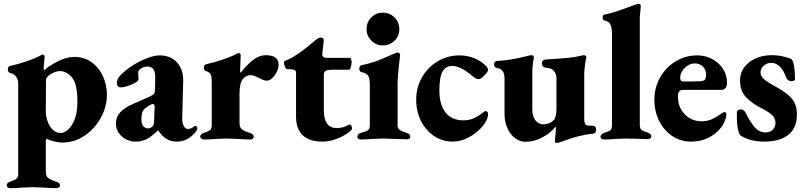

<svg xmlns="http://www.w3.org/2000/svg" viewBox="-20 -725 4205 1002"><path d="M15 242Q15 228 38 221Q60 214 67.5 206.5Q75 199 75 183V-290Q75 -310 63.5 -325.5Q52 -341 34 -344Q27 -346 24 -350Q21 -354 21 -363Q21 -378 33 -381Q70 -389 112.5 -403Q155 -417 183 -431Q185 -432 192 -436Q199 -440 203 -440Q213 -440 213 -427L211 -405Q210 -399 209 -390Q208 -381 208 -369Q208 -359 210 -357Q230 -378 278 -403Q326 -428 368 -428Q419 -428 458 -400Q497 -372 517.5 -326.5Q538 -281 538 -231Q538 -169 506.5 -111Q475 -53 421.5 -17Q368 19 305 19Q289 19 265 13.5Q241 8 223 0Q219 0 219 11V172Q219 193 230.5 203Q242 213 271 222Q293 228 293 242Q293 248 288.5 252.5Q284 257 277 257Q243 257 209 254Q167 252 150 252Q134 252 96 254Q66 257 35 257Q27 257 21 253Q15 249 15 242ZM384 -194Q384 -288 355.5 -321Q327 -354 294 -354Q269 -354 244.5 -338Q220 -322 220 -309L219 -141Q219 -119 228 -93Q237 -67 254.5 -49Q272 -31 298 -31Q314 -31 334 -47.5Q354 -64 369 -100.5Q384 -137 384 -194Z M585 -80Q585 -114 606.5 -138Q628 -162 673 -182L759 -220Q779 -229 784 -236Q789 -243 789 -263L790 -318Q792 -378 750 -378Q738 -378 725 -372.5Q712 -367 706 -360Q701 -354 701 -341Q701 -334 702 -325.5Q703 -317 703 -310Q703 -300 668 -284.5Q633 -269 609 -269Q601 -269 595.5 -275.5Q590 -282 590 -292Q590 -308 601 -323Q612 -338 638 -359Q678 -391 728.5 -413.5Q779 -436 813 -436Q870 -436 903.5 -399.5Q937 -363 936 -302L931 -108Q930 -85 938.5 -68.5Q947 -52 960 -52Q978 -52 992 -65Q995 -68 998 -68Q1003 -68 1006.5 -64.5Q1010 -61 1010 -56Q1010 -44 990 -24Q952 14 903 14Q872 14 849 0Q826 -14 806 -44H804Q771 -12 745 1Q719 14 690 14Q646 14 615.5 -13.5Q585 -41 585 -80ZM778 -68Q784 -76 784 -91L787 -168Q787 -182 777 -182Q773 -182 767 -179Q739 -164 728.5 -150Q718 -136 718 -104Q718 -78 728 -66.5Q738 -55 752 -55Q768 -55 778 -68Z M1025 -12Q1025 -26 1048 -33Q1070 -40 1077.5 -47.5Q1085 -55 1085 -71V-304Q1085 -325 1079.5 -336.5Q1074 -348 1058 -353Q1051 -355 1047.5 -359Q1044 -363 1044 -372Q1044 -387 1057 -390Q1093 -398 1133 -411Q1173 -424 1201 -437Q1220 -448 1226 -448Q1236 -448 1236 -436L1235 -406L1233 -356Q1233 -346 1237 -346Q1264 -383 1298 -410Q1332 -437 1367 -437Q1434 -437 1434 -387Q1434 -361 1414 -332.5Q1394 -304 1372 -304Q1363 -304 1352 -308.5Q1341 -313 1330 -319Q1302 -333 1292 -333Q1263 -333 1246.5 -311.5Q1230 -290 1230 -236V-82Q1230 -61 1241.5 -51Q1253 -41 1282 -32Q1304 -26 1304 -12Q1304 -6 1299.5 -1.5Q1295 3 1288 3Q1255 3 1220 0Q1176 -2 1160 -2Q1144 -2 1106 0Q1076 3 1045 3Q1037 3 1031 -1.5Q1025 -6 1025 -12Z M1525 -116V-346Q1525 -355 1518 -359Q1511 -363 1494 -364H1479Q1473 -364 1467.5 -376Q1462 -388 1462 -399Q1462 -406 1468 -408Q1521 -425 1626 -515Q1628 -516 1633.5 -520.5Q1639 -525 1643.5 -527Q1648 -529 1653 -529Q1663 -529 1666.5 -524.5Q1670 -520 1669 -507L1662 -445Q1659 -423 1687 -423H1807Q1809 -423 1812 -416Q1815 -409 1815 -404Q1815 -388 1811 -374.5Q1807 -361 1802 -361H1710Q1689 -361 1679.5 -355Q1670 -349 1670 -336V-149Q1670 -103 1687 -80Q1704 -57 1734 -57Q1754 -57 1766 -60Q1778 -63 1786.5 -67Q1795 -71 1799 -73Q1803 -75 1806 -75Q1811 -75 1814 -68.5Q1817 -62 1817 -53Q1817 -46 1793.5 -29.5Q1770 -13 1734.5 0.5Q1699 14 1663 14Q1594 14 1559.5 -19.5Q1525 -53 1525 -116Z M1845 -11Q1845 -26 1862 -31Q1890 -38 1900 -45.5Q1910 -53 1910 -68V-284Q1910 -318 1900 -331.5Q1890 -345 1867 -348Q1861 -349 1858 -354.5Q1855 -360 1855 -367Q1855 -374 1858.5 -379Q1862 -384 1867 -385Q1913 -394 1949 -408Q1985 -422 2032 -443Q2050 -451 2054 -451Q2061 -451 2064.5 -447Q2068 -443 2068 -437L2063 -393Q2055 -325 2055 -288V-69Q2055 -56 2065 -48Q2075 -40 2103 -31Q2112 -28 2116.5 -24Q2121 -20 2121 -12Q2121 2 2106 2Q2087 2 2041 0Q1997 -2 1981 -2Q1964 -2 1924 0Q1892 3 1861 3Q1855 3 1850 -1Q1845 -5 1845 -11ZM1893 -572Q1893 -609 1917.5 -634Q1942 -659 1977 -659Q2014 -659 2039 -634Q2064 -609 2064 -572Q2064 -537 2039 -512.5Q2014 -488 1977 -488Q1943 -488 1918 -513Q1893 -538 1893 -572Z M2152 -205Q2152 -268 2182 -321Q2212 -374 2264 -405Q2316 -436 2378 -436Q2419 -436 2456 -421Q2493 -406 2519 -378Q2527 -368 2527 -360Q2527 -351 2508 -331.5Q2489 -312 2478 -312Q2469 -312 2461.5 -316.5Q2454 -321 2442 -331Q2415 -354 2388.5 -367.5Q2362 -381 2342 -381Q2306 -381 2289.5 -351.5Q2273 -322 2273 -253Q2273 -179 2305 -138Q2337 -97 2398 -97Q2426 -97 2448.5 -106Q2471 -115 2497 -135Q2499 -137 2504.5 -141Q2510 -145 2515 -145Q2527 -145 2527 -129Q2527 -116 2521 -102Q2512 -79 2485.5 -52Q2459 -25 2421 -5.5Q2383 14 2342 14Q2289 14 2245.5 -15Q2202 -44 2177 -94Q2152 -144 2152 -205Z M2876 11Q2876 -4 2879 -22L2881 -52Q2881 -62 2879 -64Q2854 -31 2810.5 -8Q2767 15 2723 15Q2693 15 2667.5 -4.5Q2642 -24 2627.5 -57Q2613 -90 2613 -130V-314Q2613 -339 2604.5 -352.5Q2596 -366 2574 -370Q2567 -371 2562.5 -376Q2558 -381 2558 -389Q2558 -396 2562 -401Q2566 -406 2573 -407Q2613 -409 2648.5 -415Q2684 -421 2729 -432Q2746 -437 2753 -437Q2767 -437 2766 -423Q2758 -382 2758 -346V-155Q2758 -119 2773.5 -98Q2789 -77 2814 -76Q2848 -76 2870 -98Q2876 -104 2880 -119.5Q2884 -135 2884 -158V-314Q2884 -339 2871 -354.5Q2858 -370 2833 -371Q2808 -373 2808 -394Q2808 -405 2815 -410Q2822 -415 2833 -415Q2916 -420 2949.5 -423.5Q2983 -427 3011 -434Q3023 -437 3025 -437Q3040 -437 3040 -425Q3040 -422 3036 -408Q3034 -396 3031.5 -373.5Q3029 -351 3029 -338V-106Q3029 -70 3047 -70L3071 -69Q3081 -69 3086 -64Q3091 -59 3091 -50Q3091 -39 3087 -33.5Q3083 -28 3073 -27Q2999 -20 2912 14Q2894 21 2885 21Q2876 21 2876 11Z M3114 -12Q3114 -25 3137 -33Q3140 -34 3151.5 -38Q3163 -42 3168.5 -49.5Q3174 -57 3174 -71V-546Q3174 -577 3166.5 -595Q3159 -613 3136 -618Q3125 -620 3125 -634Q3125 -647 3135 -649Q3173 -656 3223.5 -674.5Q3274 -693 3280 -695L3299 -702Q3308 -705 3313 -705Q3324 -705 3324 -692L3322 -669L3319 -638V-73Q3319 -56 3326 -49Q3333 -42 3343 -39Q3353 -36 3356 -35Q3379 -27 3379 -14Q3379 -7 3374 -3Q3369 1 3359 1Q3337 1 3297 -1L3243 -2Q3226 -2 3192 0Q3165 3 3134 3Q3124 3 3119 -1Q3114 -5 3114 -12Z M3395 -205Q3395 -268 3425 -321Q3455 -374 3506.5 -405Q3558 -436 3619 -436Q3661 -436 3696.5 -417Q3732 -398 3753 -366Q3774 -334 3774 -295Q3774 -275 3766.5 -265.5Q3759 -256 3743 -256H3545Q3531 -256 3524.5 -248Q3518 -240 3518 -221Q3518 -166 3553 -129Q3588 -92 3643 -92Q3670 -92 3694 -102.5Q3718 -113 3746 -133Q3755 -140 3760 -140Q3771 -140 3771 -127Q3771 -118 3765 -100Q3750 -55 3701.5 -20.5Q3653 14 3585 14Q3532 14 3488.5 -15Q3445 -44 3420 -94Q3395 -144 3395 -205ZM3598 -300Q3622 -300 3633.5 -301Q3645 -302 3654 -305Q3658 -306 3661.5 -315Q3665 -324 3665 -335Q3665 -361 3648.5 -377.5Q3632 -394 3606 -394Q3576 -394 3552 -369Q3528 -344 3530 -315Q3530 -308 3534 -304Q3538 -300 3545 -300Z M3843 -19Q3833 -34 3828.5 -67.5Q3824 -101 3826 -141Q3826 -147 3832 -150.5Q3838 -154 3847 -154Q3855 -154 3861.5 -148.5Q3868 -143 3871 -137Q3895 -88 3918.5 -61Q3942 -34 3976 -34Q4000 -34 4013.5 -49Q4027 -64 4027 -85Q4027 -108 4008.5 -125Q3990 -142 3960 -157Q3907 -183 3874.5 -216.5Q3842 -250 3842 -304Q3842 -363 3890 -400Q3938 -437 4008 -437Q4039 -437 4069 -430Q4099 -423 4112 -415Q4120 -405 4124.5 -377Q4129 -349 4129 -312Q4129 -307 4123.5 -304Q4118 -301 4109 -301Q4102 -301 4094 -306.5Q4086 -312 4084 -317Q4071 -356 4050.5 -376.5Q4030 -397 4006 -397Q3983 -397 3966 -382.5Q3949 -368 3949 -346Q3949 -328 3967 -312Q3985 -296 4017 -279Q4085 -243 4112 -211Q4139 -179 4139 -127Q4139 -59 4095.5 -22.5Q4052 14 3967 14Q3893 14 3843 -19Z"/></svg>

Font: EB Garamond ExtraBold
Style: Regular
Weight: 800
Designer: Georg Duffner and Octavio Pardo
Foundry: Georg Duffner
Version: Version 1.000